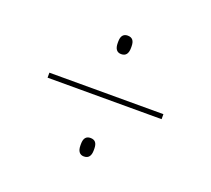

<svg xmlns="http://www.w3.org/2000/svg" viewBox="-79 -610 653 595"><g transform="rotate(20 248.0 -313.0)"><path d="M60 -304.5V-321H436V-304.5ZM249 -113.5Q238.5 -113.5 233 -120.8Q227.5 -128 227.5 -142V-147Q227.5 -161 233 -167.8Q238.5 -174.5 249 -174.5Q260.5 -174.5 266 -167.8Q271.5 -161 271.5 -147V-142Q271.5 -128 266 -120.8Q260.5 -113.5 249 -113.5ZM249 -451Q238.5 -451 233 -458.2Q227.5 -465.5 227.5 -479.5V-484.5Q227.5 -498.5 233 -505.2Q238.5 -512 249 -512Q260.5 -512 266 -505.2Q271.5 -498.5 271.5 -484.5V-479.5Q271.5 -465.5 266 -458.2Q260.5 -451 249 -451Z"/></g></svg>

Font: Anek Gurmukhi Medium Thin
Style: Regular
Weight: 250
Version: Version 1.003